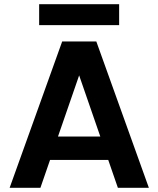

<svg xmlns="http://www.w3.org/2000/svg" viewBox="-20 -897 756 917"><path d="M543 0 497 -133H219L173 0H26L277 -699H440L691 0ZM167 -777V-877H549V-777ZM459 -245 358 -537 257 -245Z"/></svg>

Font: SVN-Poppins SemiBold
Style: Regular
Weight: 600
Designer: Ninad Kale (Devanagari), Jonny Pinhorn (Latin)
Foundry: Indian Type Foundry
Version: Version 3.002 2017